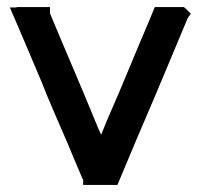

<svg xmlns="http://www.w3.org/2000/svg" viewBox="-20 -521 572 542"><path d="M430.7 -501H433.6H434.6H438.5H442.4H450.2H457H464.8H471.7H481.4H491.2H499L504.9 -496.1L506.8 -494.1L518.6 -482.4L509.8 -469.7Q434.6 -289.1 421.9 -259.8Q377 -154.3 362.3 -120.1Q350.6 -91.8 311.5 1H297.9H294.9H293.9H280.3H267.6H259.8H251H242.2H233.4H214.8V-14.6L212.9 -16.6Q191.4 -66.4 170.9 -116.2Q148.4 -168 129.9 -210.9Q111.3 -253.9 97.7 -289.1Q47.9 -407.2 43.9 -416L7.8 -500H26.4L27.3 -501H39.1H47.9H58.6H69.3H77.1H85H92.8H100.6H121.1V-485.4Q121.1 -484.4 121.1 -483.4Q146.5 -421.9 178.7 -346.7Q210.9 -271.5 258.8 -155.3Q261.7 -148.4 265.6 -140.6L282.2 -181.6Q300.8 -223.6 316.4 -260.7L371.1 -391.6Q402.3 -464.8 417 -501Z"/></svg>

Font: LeFont
Style: Default
Weight: 400
Designer: Leryon MEDIA
Version: Version 1.0